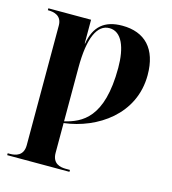

<svg xmlns="http://www.w3.org/2000/svg" viewBox="-115 -643 876 977"><g transform="rotate(15 322.5 -154.0)"><path d="M13 240H341V230H319C290 230 248 222 248 165V8C421 -13 598 -131 598 -338C598 -477 528 -548 409 -548C316 -548 264 -504 249 -411H247V-536H22V-526H25C53 -526 96 -518 96 -465V165C96 222 54 230 25 230H13ZM248 -1V-284C248 -442 285 -519 349 -519C414 -519 444 -442 444 -335C444 -70 337 -23 248 -1Z"/></g></svg>

Font: Noto Serif Display
Style: Bold
Weight: 700
Designer: Monotype Design Team
Foundry: Monotype Imaging Inc.
Version: Version 2.009